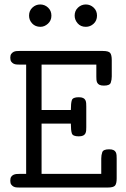

<svg xmlns="http://www.w3.org/2000/svg" viewBox="-20 -839 565 859"><path d="M314 -769Q314 -791 329 -805Q344 -819 364 -819Q384 -819 399 -805Q414 -791 414 -769Q414 -747 399 -733Q384 -719 364 -719Q341 -719 327.5 -734.5Q314 -750 314 -769ZM110 -769Q110 -791 125 -805Q140 -819 160 -819Q180 -819 195 -805Q210 -791 210 -769Q210 -747 194.5 -733Q179 -719 161 -719Q138 -719 124 -734Q110 -749 110 -769ZM26 -30Q26 -42 30 -48Q34 -54 40.5 -57Q47 -60 54 -60.5Q61 -61 67 -61H97V-550H67Q61 -550 54 -550.5Q47 -551 41 -554Q35 -557 30.5 -563Q26 -569 26 -581Q26 -592 30.5 -598Q35 -604 41 -607Q47 -610 54 -610.5Q61 -611 67 -611H440Q466 -611 473 -602Q480 -593 480 -570V-497Q480 -482 475.5 -469Q471 -456 445 -456Q432 -456 425 -459.5Q418 -463 415 -469Q412 -475 411.5 -482.5Q411 -490 411 -497V-550H166V-347H297Q297 -378 301.5 -391Q306 -404 332 -404Q345 -404 352 -400.5Q359 -397 362 -391Q365 -385 365.5 -377.5Q366 -370 366 -363V-270Q366 -263 365.5 -255.5Q365 -248 362 -242Q359 -236 352 -232.5Q345 -229 332 -229Q306 -229 301.5 -242Q297 -255 297 -286H166V-61H433V-130Q433 -145 437.5 -158Q442 -171 468 -171Q481 -171 488 -167.5Q495 -164 498 -158Q501 -152 501.5 -144.5Q502 -137 502 -130V-41Q502 -17 494.5 -8.5Q487 0 462 0H67Q61 0 54 -0.5Q47 -1 41 -4Q35 -7 30.5 -13Q26 -19 26 -30Z"/></svg>

Font: CMU Typewriter Custom
Style: Regular
Weight: 500
Monospace: yes
Version: Version 0.7.0